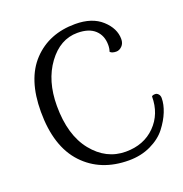

<svg xmlns="http://www.w3.org/2000/svg" viewBox="-140 -860 985 1036"><g transform="rotate(-20 353.0 -341.5)"><path d="M660 -228Q665 -234 680 -234Q690 -234 698 -225Q706 -216 706 -202Q706 -166 689.5 -124.5Q673 -83 641 -41.5Q609 0 552.5 27Q496 54 426 54Q264 54 166 -50.5Q68 -155 68 -355Q68 -542 160.5 -639.5Q253 -737 403 -737Q500 -737 555 -687Q610 -637 610 -576Q610 -551 595 -536Q580 -521 562 -521Q550 -521 541 -524Q532 -527 530 -530L527 -533Q533 -548 533 -570Q533 -624 498.5 -656Q464 -688 398 -688Q299 -688 229.5 -593.5Q160 -499 160 -355Q160 -187 237 -91.5Q314 4 426 4Q530 4 595 -61.5Q660 -127 660 -228Z"/></g></svg>

Font: Sofia
Style: Regular
Weight: 400
Designer: Paula Nazal and Daniel Hernndez
Foundry: Paula Nazal, Daniel Hernndez
Version: Version 1.001